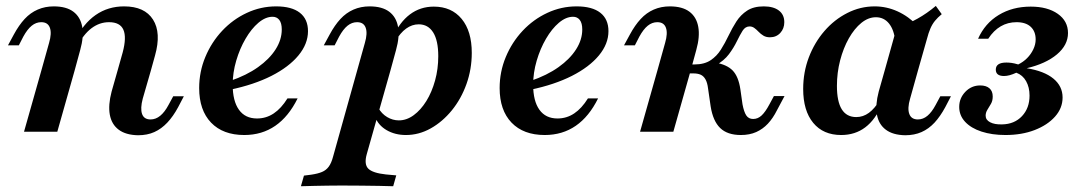

<svg xmlns="http://www.w3.org/2000/svg" viewBox="-20 -450 3707 656"><path d="M381.5 -208.1 399.2 -271Q412.9 -322.6 401.6 -348.4Q390.3 -374.2 352.4 -374.2Q320.2 -374.2 292.7 -353.6Q265.3 -333.1 242.7 -289.5L234.7 -309.7Q264.5 -369.4 306.9 -398.8Q349.2 -428.2 404 -428.2Q474.2 -428.2 502.8 -383.1Q531.5 -337.9 509.7 -260.5L495.2 -208.1ZM121 -208.1 147.6 -303.2Q157.3 -336.3 150.4 -355.2Q143.5 -374.2 121 -374.2Q103.2 -374.2 88.3 -362.1Q73.4 -350 59.7 -325L44.4 -295.2H7.3L27.4 -332.3Q44.4 -363.7 64.1 -385.1Q83.9 -406.5 108.9 -417.3Q133.9 -428.2 163.7 -428.2Q206.5 -428.2 230.6 -410.1Q254.8 -391.9 260.9 -358.5Q266.9 -325 254 -279L234.7 -208.1ZM62.1 0 121 -208.1H234.7L175.8 0ZM467.7 -112.9Q458.9 -79.8 465.3 -60.9Q471.8 -41.9 494.4 -41.9Q512.1 -41.9 527.4 -54.4Q542.7 -66.9 555.6 -91.1L571.8 -121H608.1L588.7 -83.9Q571.8 -52.4 551.6 -31Q531.5 -9.7 507.3 1.2Q483.1 12.1 451.6 12.1Q409.7 11.3 385.5 -6.9Q361.3 -25 355.2 -58.1Q349.2 -91.1 361.3 -137.1L381.5 -208.1H495.2Z M814.5 11.3Q741.9 11.3 701.2 -31Q660.5 -73.4 660.5 -149.2Q660.5 -204.8 681.5 -255.2Q702.4 -305.6 739.1 -344.8Q775.8 -383.9 823.4 -406Q871 -428.2 923.4 -428.2Q976.6 -428.2 1004.4 -406.5Q1032.3 -384.7 1032.3 -343.5Q1032.3 -300 999.6 -260.5Q966.9 -221 907.3 -190.7Q847.6 -160.5 766.1 -143.5V-173.4Q822.6 -192.7 861.7 -220.6Q900.8 -248.4 921.8 -281.5Q942.7 -314.5 942.7 -349.2Q942.7 -371 934.3 -381.9Q925.8 -392.7 911.3 -392.7Q887.1 -392.7 862.9 -372.2Q838.7 -351.6 819 -317.7Q799.2 -283.9 787.1 -242.7Q775 -201.6 775 -160.5Q775 -104.8 796.4 -75Q817.7 -45.2 858.1 -45.2Q889.5 -45.2 915.3 -62.5Q941.1 -79.8 962.1 -113.7H996.8Q966.1 -51.6 920.6 -20.2Q875 11.3 814.5 11.3Z M1462.1 -427.4Q1522.6 -427.4 1557.3 -385.5Q1591.9 -343.5 1591.9 -269.4Q1591.9 -213.7 1573.8 -162.9Q1555.6 -112.1 1523.8 -73Q1491.9 -33.9 1451.6 -11.3Q1411.3 11.3 1366.9 11.3Q1329.8 11.3 1301.2 -5.2Q1272.6 -21.8 1261.3 -50.8L1272.6 -81.5Q1283.9 -61.3 1302.8 -50Q1321.8 -38.7 1342.7 -38.7Q1369.4 -38.7 1393.5 -56.5Q1417.7 -74.2 1436.7 -104.8Q1455.6 -135.5 1466.5 -175Q1477.4 -214.5 1477.4 -258.1Q1477.4 -311.3 1460.1 -339.1Q1442.7 -366.9 1410.5 -366.9Q1387.9 -366.9 1367.7 -352.4Q1347.6 -337.9 1330.6 -308.9L1322.6 -323.4Q1345.2 -374.2 1380.6 -400.8Q1416.1 -427.4 1462.1 -427.4ZM1200 -208.1 1226.6 -303.2Q1236.3 -336.3 1229.4 -355.2Q1222.6 -374.2 1200 -374.2Q1182.3 -374.2 1167.3 -362.1Q1152.4 -350 1138.7 -325L1123.4 -295.2H1086.3L1106.5 -332.3Q1123.4 -363.7 1143.1 -385.1Q1162.9 -406.5 1187.9 -417.3Q1212.9 -428.2 1242.7 -428.2Q1285.5 -428.2 1309.7 -410.1Q1333.9 -391.9 1339.9 -358.5Q1346 -325 1333.1 -279L1313.7 -208.1ZM1146.8 183.9Q1121 183.9 1098.4 184.3Q1075.8 184.7 1054 185.1Q1032.3 185.5 1008.1 186.3L1018.5 150L1043.5 146.8Q1066.1 143.5 1080.2 137.5Q1094.4 131.5 1103.2 119.4Q1112.1 107.3 1117.7 86.3L1200 -208.1H1313.7L1233.1 76.6Q1223.4 111.3 1238.3 126.2Q1253.2 141.1 1298.4 146L1333.9 149.2L1323.4 186.3Q1303.2 185.5 1275.4 185.1Q1247.6 184.7 1214.9 184.3Q1182.3 183.9 1146.8 183.9Z M1841.1 11.3Q1768.5 11.3 1727.8 -31Q1687.1 -73.4 1687.1 -149.2Q1687.1 -204.8 1708.1 -255.2Q1729 -305.6 1765.7 -344.8Q1802.4 -383.9 1850 -406Q1897.6 -428.2 1950 -428.2Q2003.2 -428.2 2031 -406.5Q2058.9 -384.7 2058.9 -343.5Q2058.9 -300 2026.2 -260.5Q1993.5 -221 1933.9 -190.7Q1874.2 -160.5 1792.7 -143.5V-173.4Q1849.2 -192.7 1888.3 -220.6Q1927.4 -248.4 1948.4 -281.5Q1969.4 -314.5 1969.4 -349.2Q1969.4 -371 1960.9 -381.9Q1952.4 -392.7 1937.9 -392.7Q1913.7 -392.7 1889.5 -372.2Q1865.3 -351.6 1845.6 -317.7Q1825.8 -283.9 1813.7 -242.7Q1801.6 -201.6 1801.6 -160.5Q1801.6 -104.8 1823 -75Q1844.4 -45.2 1884.7 -45.2Q1916.1 -45.2 1941.9 -62.5Q1967.7 -79.8 1988.7 -113.7H2023.4Q1992.7 -51.6 1947.2 -20.2Q1901.6 11.3 1841.1 11.3Z M2511.3 11.3Q2465.3 11.3 2440.7 -12.5Q2416.1 -36.3 2408.1 -86.3L2399.2 -147.6Q2396.8 -167.7 2390.3 -179Q2383.9 -190.3 2373.8 -194.8Q2363.7 -199.2 2349.2 -199.2H2317.7L2324.2 -229.8H2352.4Q2386.3 -229.8 2407.7 -244Q2429 -258.1 2443.1 -280.6Q2457.3 -303.2 2469.4 -328.6Q2481.5 -354 2496 -376.6Q2510.5 -399.2 2532.7 -413.7Q2554.8 -428.2 2589.5 -428.2Q2622.6 -428.2 2641.1 -414.1Q2659.7 -400 2659.7 -374.2Q2659.7 -352.4 2646 -337.5Q2632.3 -322.6 2610.5 -322.6Q2597.6 -322.6 2588.3 -328.2Q2579 -333.9 2571.8 -341.5Q2564.5 -349.2 2557.3 -354.4Q2550 -359.7 2541.1 -359.7Q2526.6 -359.7 2517.3 -345.2Q2508.1 -330.6 2497.6 -308.9Q2487.1 -287.1 2470.6 -264.9Q2454 -242.7 2425 -226.6L2422.6 -236.3Q2462.9 -229.8 2483.1 -209.3Q2503.2 -188.7 2509.7 -144.4L2516.9 -93.5Q2521.8 -67.7 2529.8 -55.6Q2537.9 -43.5 2553.2 -43.5Q2569.4 -43.5 2582.3 -55.6Q2595.2 -67.7 2608.9 -93.5L2624.2 -121.8H2660.5L2634.7 -73.4Q2621 -46 2603.6 -27.4Q2586.3 -8.9 2563.7 1.2Q2541.1 11.3 2511.3 11.3ZM2225.8 -208.1 2252.4 -303.2Q2262.1 -336.3 2255.2 -355.2Q2248.4 -374.2 2225.8 -374.2Q2208.1 -374.2 2193.1 -362.1Q2178.2 -350 2164.5 -325L2149.2 -295.2H2112.1L2132.3 -332.3Q2149.2 -363.7 2169 -385.1Q2188.7 -406.5 2213.7 -417.3Q2238.7 -428.2 2268.5 -428.2Q2311.3 -428.2 2335.5 -410.1Q2359.7 -391.9 2365.7 -358.5Q2371.8 -325 2358.9 -279L2339.5 -208.1ZM2166.9 0 2225.8 -208.1H2339.5L2280.6 0Z M2854 11.3Q2792.7 11.3 2758.5 -30.2Q2724.2 -71.8 2724.2 -146Q2724.2 -203.2 2743.5 -254Q2762.9 -304.8 2796.8 -344Q2830.6 -383.1 2875 -405.6Q2919.4 -428.2 2968.5 -428.2Q3008.9 -428.2 3046.4 -411.3Q3083.9 -394.4 3116.1 -361.3L3038.7 -309.7Q3034.7 -348.4 3017.3 -369.8Q3000 -391.1 2972.6 -391.1Q2946.8 -391.1 2923 -371.8Q2899.2 -352.4 2880.2 -319Q2861.3 -285.5 2850.4 -243.5Q2839.5 -201.6 2839.5 -156.5Q2839.5 -103.2 2856 -76.6Q2872.6 -50 2905.6 -50Q2929 -50 2948.8 -64.5Q2968.5 -79 2985.5 -107.3L2993.5 -93.5Q2971 -41.1 2936.3 -14.9Q2901.6 11.3 2854 11.3ZM3002.4 -208.1 3043.5 -354.8Q3083.1 -368.5 3114.9 -386.3Q3146.8 -404 3177.4 -429.8L3197.6 -401.6Q3183.9 -390.3 3174.6 -379Q3165.3 -367.7 3158.9 -352.8Q3152.4 -337.9 3146.8 -316.1L3116.1 -208.1ZM3089.5 -112.9Q3079.8 -79.8 3086.7 -60.9Q3093.5 -41.9 3116.1 -41.9Q3133.9 -41.9 3148.8 -54.4Q3163.7 -66.9 3176.6 -91.1L3192.7 -121H3229L3209.7 -83.9Q3192.7 -52.4 3173 -31Q3153.2 -9.7 3128.6 1.2Q3104 12.1 3072.6 12.1Q3030.6 11.3 3006.5 -6.9Q2982.3 -25 2976.2 -58.1Q2970.2 -91.1 2982.3 -137.1L3002.4 -208.1H3116.1Z M3415.3 11.3Q3369.4 11.3 3333.5 -0.4Q3297.6 -12.1 3277.4 -33.9Q3257.3 -55.6 3257.3 -84.7Q3257.3 -114.5 3278.2 -136.3Q3299.2 -158.1 3329 -158.1Q3349.2 -158.1 3360.5 -148.4Q3371.8 -138.7 3371.8 -120.2Q3371.8 -105.6 3365.7 -95.2Q3359.7 -84.7 3353.6 -75Q3347.6 -65.3 3347.6 -54.8Q3347.6 -40.3 3362.9 -32.3Q3378.2 -24.2 3404 -25Q3446 -25.8 3471.8 -53.2Q3497.6 -80.6 3497.6 -123.4Q3497.6 -151.6 3485.9 -172.6Q3474.2 -193.5 3452.4 -201.6Q3440.3 -196 3429.8 -193.1Q3419.4 -190.3 3410.5 -190.3Q3382.3 -190.3 3382.3 -212.1Q3382.3 -236.3 3418.5 -236.3Q3426.6 -236.3 3435.9 -235.1Q3445.2 -233.9 3458.9 -229.8Q3475.8 -237.9 3489.1 -251.2Q3502.4 -264.5 3510.5 -281.5Q3518.5 -298.4 3518.5 -315.3Q3518.5 -342.7 3501.6 -358.5Q3484.7 -374.2 3453.2 -374.2Q3423.4 -374.2 3399.2 -360.1Q3375 -346 3356.5 -317.7H3321.8Q3345.2 -370.2 3392.3 -398.8Q3439.5 -427.4 3501.6 -427.4Q3558.9 -427.4 3594 -402.8Q3629 -378.2 3629 -337.1Q3629 -296 3591.1 -264.1Q3553.2 -232.3 3487.9 -216.9Q3547.6 -207.3 3579 -181.5Q3610.5 -155.6 3610.5 -116.9Q3610.5 -80.6 3584.7 -51.6Q3558.9 -22.6 3514.9 -5.6Q3471 11.3 3415.3 11.3Z"/></svg>

Font: Playfair 9pt
Style: Bold Italic
Weight: 700
Italic angle: -15.6°
Designer: Claus Eggers Sørensen
Foundry: Claus Eggers Sørensen
Version: Version 2.203